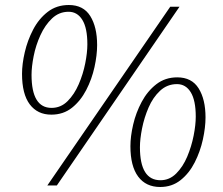

<svg xmlns="http://www.w3.org/2000/svg" viewBox="-20 -741 892 767"><path d="M185 -283Q130 -283 99 -324Q68 -365 68 -446Q68 -485 79 -532.5Q90 -580 112.5 -623Q135 -666 170.5 -693.5Q206 -721 255 -721Q313 -721 340.5 -677Q368 -633 368 -561Q368 -521 357.5 -473Q347 -425 324.5 -381.5Q302 -338 267.5 -310.5Q233 -283 185 -283ZM169 0 660 -714H697L207 0ZM186 -310Q223 -310 250 -337Q277 -364 294.5 -404.5Q312 -445 320.5 -488Q329 -531 329 -564Q329 -629 309 -661.5Q289 -694 254 -694Q216 -694 188 -667.5Q160 -641 141.5 -600.5Q123 -560 114.5 -517Q106 -474 106 -442Q106 -310 186 -310ZM620 6Q563 6 532 -35.5Q501 -77 501 -157Q501 -196 512 -243.5Q523 -291 546 -334Q569 -377 604.5 -404.5Q640 -432 688 -432Q746 -432 773.5 -388Q801 -344 801 -272Q801 -232 790.5 -184Q780 -136 758 -92.5Q736 -49 701.5 -21.5Q667 6 620 6ZM621 -21Q657 -21 684 -48Q711 -75 728 -115.5Q745 -156 753.5 -199Q762 -242 762 -275Q762 -340 742 -372.5Q722 -405 687 -405Q648 -405 619.5 -378.5Q591 -352 573.5 -311.5Q556 -271 547.5 -228Q539 -185 539 -153Q539 -21 621 -21Z"/></svg>

Font: Noto Serif ExtraLight
Style: Italic
Weight: 200
Italic angle: -12°
Designer: Monotype Design Team
Foundry: Monotype Imaging Inc.
Version: Version 2.014; ttfautohint (v1.8.4.7-5d5b)